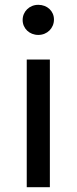

<svg xmlns="http://www.w3.org/2000/svg" viewBox="-20 -777 319 797"><path d="M91 -530V0H187V-530ZM74 -694C74 -659 102 -632 139 -632C176 -632 204 -660 204 -696C204 -731 176 -757 139 -757C102 -757 74 -729 74 -694Z"/></svg>

Font: Malon Grotesk Med
Style: Regular
Weight: 500
Designer: Julieta Ulanovsky
Foundry: Julieta Ulanovsky
Version: Version 7.200